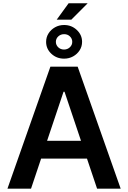

<svg xmlns="http://www.w3.org/2000/svg" viewBox="-20 -1125 764 1145"><path d="M165.1 0H24.5L280.5 -727.3H443.2L699.6 0H558.9L364.7 -578.1H359ZM169.7 -285.2H553.3V-179.3H169.7ZM318.2 -1007.8 389.2 -1105.5H502.8L405.5 -1007.8ZM362.2 -775.2Q317.5 -775.2 286.2 -804.5Q255 -833.8 255 -875.4Q255 -903.1 269.4 -925.8Q283.7 -948.5 308.1 -962.2Q332.4 -975.9 362.2 -975.9Q406.6 -975.9 438 -946.4Q469.5 -916.9 469.5 -875.4Q469.5 -847.7 454.9 -824.9Q440.3 -802.2 416 -788.7Q391.7 -775.2 362.2 -775.2ZM362.2 -829.5Q382.8 -829.9 396.8 -843.2Q410.9 -856.5 410.9 -875.4Q410.9 -894.5 396.8 -908Q382.8 -921.5 362.2 -921.2Q341.6 -921.2 327.4 -907.8Q313.2 -894.5 313.2 -875.4Q313.2 -856.5 327.2 -843Q341.3 -829.5 362.2 -829.5Z"/></svg>

Font: InterMG SemiBold
Style: Regular
Weight: 600
Designer: Rasmus Andersson
Foundry: rsms
Version: Version 3.019;December 26, 2023;FontCreator 15.0.0.2955 64-b